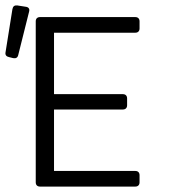

<svg xmlns="http://www.w3.org/2000/svg" viewBox="-39 -688 631 708"><path d="M6.8 -654.3 -18.6 -495.1C-20.5 -485.4 -15.6 -479.5 -5.9 -477.5L9.8 -473.6C19.5 -471.7 26.4 -475.6 28.3 -485.4L68.4 -645.5C71.3 -656.2 65.4 -662.1 55.7 -663.1L24.4 -668C14.6 -668.9 8.8 -665 6.8 -654.3ZM92.8 -609.4V-15.6C92.8 -5.9 98.6 0 108.4 0H460C469.7 0 475.6 -5.9 475.6 -15.6V-42C475.6 -51.8 469.7 -57.6 460 -57.6H160.2V-284.2H414.1C423.8 -284.2 429.7 -290 429.7 -299.8V-325.2C429.7 -335 423.8 -340.8 414.1 -340.8H160.2V-567.4H460C469.7 -567.4 475.6 -573.2 475.6 -583V-609.4C475.6 -619.1 469.7 -625 460 -625H108.4C98.6 -625 92.8 -619.1 92.8 -609.4Z"/></svg>

Font: Ed Sans Neue Light
Style: Regular
Weight: 300
Designer: Stephen Hutchings
Version: Version 1.004;PS 001.004;hotconv 1.0.88;makeotf.lib2.5.64775